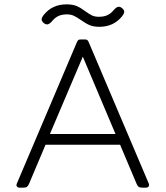

<svg xmlns="http://www.w3.org/2000/svg" viewBox="-20 -861 760 881"><path d="M350 -770Q331 -783 318 -789Q305 -795 287 -795Q264 -795 248 -787.5Q232 -780 219 -764Q206 -749 196 -749Q187 -749 178 -758Q171 -765 171 -772Q171 -780 181 -793Q220 -841 285 -841Q314 -841 332.5 -833Q351 -825 372 -809Q390 -796 402.5 -790Q415 -784 434 -784Q457 -784 473 -791.5Q489 -799 502 -815Q515 -830 525 -830Q534 -830 543 -821Q550 -814 550 -807Q550 -799 540 -786Q501 -738 436 -738Q409 -738 390.5 -746Q372 -754 350 -770ZM57 -18 331 -663Q335 -673 338.5 -676.5Q342 -680 351 -680H369Q378 -680 381.5 -676.5Q385 -673 389 -663L663 -18Q664 -16 664 -12Q664 -7 660.5 -3.5Q657 0 651 0H632Q621 0 616 -4Q611 -8 607 -17L531 -197H189L113 -17Q109 -8 104 -4Q99 0 88 0H69Q61 0 57.5 -5.5Q54 -11 57 -18ZM510 -246 360 -601 209 -246Z"/></svg>

Font: Mitr ExtraLight
Style: Regular
Weight: 275
Designer: Thanarat Vachiruckul
Foundry: Cadson Demak Co.,Ltd.
Version: Version 1.001